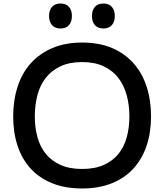

<svg xmlns="http://www.w3.org/2000/svg" viewBox="-20 -1062 934 1092"><path d="M633 -971Q633 -939 616.5 -919.5Q600 -900 568 -900Q536 -900 519.5 -919.5Q503 -939 503 -971Q503 -1003 519.5 -1022.5Q536 -1042 568 -1042Q600 -1042 616.5 -1022.5Q633 -1003 633 -971ZM389 -971Q389 -939 372.5 -919.5Q356 -900 324 -900Q292 -900 275.5 -919.5Q259 -939 259 -971Q259 -1003 275.5 -1022.5Q292 -1042 324 -1042Q356 -1042 372.5 -1022.5Q389 -1003 389 -971ZM839 -400Q839 -308 813.5 -232.5Q788 -157 738.5 -103Q689 -49 615.5 -19.5Q542 10 447 10Q351 10 277.5 -19.5Q204 -49 154.5 -103Q105 -157 80 -232.5Q55 -308 55 -400Q55 -491 80 -568.5Q105 -646 154.5 -701.5Q204 -757 277.5 -788.5Q351 -820 447 -820Q544 -820 617 -789Q690 -758 739.5 -702Q789 -646 814 -569Q839 -492 839 -400ZM716 -400Q716 -463 701 -519Q686 -575 654 -617.5Q622 -660 570.5 -684.5Q519 -709 447 -709Q375 -709 324 -685Q273 -661 240.5 -619.5Q208 -578 193 -521.5Q178 -465 178 -400Q178 -337 193 -282Q208 -227 240.5 -187Q273 -147 324 -124Q375 -101 447 -101Q519 -101 570.5 -124Q622 -147 654 -187Q686 -227 701 -282Q716 -337 716 -400Z"/></svg>

Font: Sinkin Sans 500 Medium
Style: 500 Medium
Weight: 500
Designer: Keith Bates
Foundry: K-Type
Version: Sinkin Sans (version 1.0)  by Keith Bates   •   © 2014   www